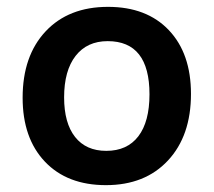

<svg xmlns="http://www.w3.org/2000/svg" viewBox="-20 -530 624 560"><path d="M289 10Q176 10 111 -58.5Q46 -127 46 -245Q46 -367 113 -438.5Q180 -510 295 -510Q408 -510 472.5 -442Q537 -374 537 -256Q537 -134 470 -62Q403 10 289 10ZM290 -90Q351 -90 383.5 -132.5Q416 -175 416 -255Q416 -410 294 -410Q234 -410 200.5 -367Q167 -324 167 -246Q167 -171 199 -130.5Q231 -90 290 -90Z"/></svg>

Font: Solway Medium
Style: Regular
Weight: 500
Designer: Mariya V. Pigoulevskaya
Foundry: The Northern Block Ltd.
Version: Version 1.000;hotconv 1.0.109;makeotfexe 2.5.65596